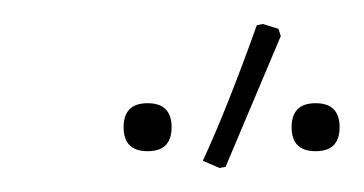

<svg xmlns="http://www.w3.org/2000/svg" viewBox="-20 -680 303 160"><path d="M163 -540 149 -546Q169 -589 194 -659L199 -660L212 -656L214 -650L168 -541ZM123 -574Q123 -554 103 -554Q83 -554 83 -574Q83 -594 103 -594Q123 -594 123 -574ZM263 -574Q263 -554 243 -554Q223 -554 223 -574Q223 -594 243 -594Q263 -594 263 -574Z"/></svg>

Font: Alegreya Sans SC Thin
Style: Italic
Weight: 100
Italic angle: -7°
Designer: Juan Pablo del Peral
Foundry: Huerta Tipografica
Version: Version 2.007